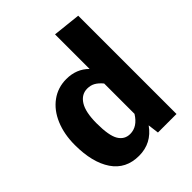

<svg xmlns="http://www.w3.org/2000/svg" viewBox="-216 -884 1025 1025"><g transform="rotate(-45 297.0 -371.0)"><path d="M533 -742V0H393L385 -62Q329 17 234 17Q135 17 83.5 -59Q32 -135 32 -267Q32 -348 59 -412Q86 -476 135.5 -512Q185 -548 249 -548Q325 -548 375 -498V-759ZM375 -159V-388Q356 -411 336.5 -422Q317 -433 292 -433Q248 -433 222 -392Q196 -351 196 -266Q196 -173 218.5 -136Q241 -99 283 -99Q338 -99 375 -159Z"/></g></svg>

Font: Statis Sans
Style: Bold
Weight: 700
Designer: bBox Type GmbH
Foundry: bBox Type GmbH
Version: Version 1.000